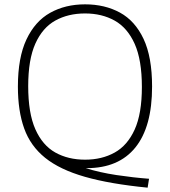

<svg xmlns="http://www.w3.org/2000/svg" viewBox="-20 -769 784 885"><path d="M660.5 96Q487 79 371.5 46Q256 13 188.2 -41.5Q120.5 -96 91.5 -176.8Q62.5 -257.5 62.5 -369.5Q62.5 -503.5 102 -587.2Q141.5 -671 211.2 -710Q281 -749 372 -749Q463 -749 532.8 -711Q602.5 -673 641.8 -589.5Q681 -506 681 -370Q681 -184.5 604 -89.2Q527 6 380 6Q377.5 6 375 6Q438.5 26 516.2 37.8Q594 49.5 667 55ZM372 -33Q449.5 -33 508.5 -65.8Q567.5 -98.5 600.8 -172Q634 -245.5 634 -368Q634 -492.5 600.8 -566.8Q567.5 -641 508.5 -674Q449.5 -707 372 -707Q294 -707 235 -674.2Q176 -641.5 143 -568Q110 -494.5 110 -372Q110 -247.5 143 -173.2Q176 -99 235 -66Q294 -33 372 -33Z"/></svg>

Font: Encode Sans Semi Expanded ExtraLight
Style: Regular
Weight: 200
Width: 6
Designer: Multiple Designers
Foundry: Impallari Type
Version: Version 3.000; ttfautohint (v1.8.3) -l 8 -r 50 -G 200 -x 14 